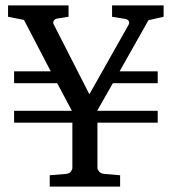

<svg xmlns="http://www.w3.org/2000/svg" viewBox="-20 -691 636 711"><path d="M529.8 -616.2 422.9 -426.8H564V-382.8H397.9L339.8 -280.8H564V-236.8H340.8V-68.8Q340.8 -63.5 347.2 -55.7Q353.5 -47.9 367.2 -46.9L424.8 -42V0H164.1V-42L223.1 -46.9Q236.8 -47.9 242.4 -55.7Q248 -63.5 248 -68.8V-236.8H32.2V-280.8H246.1L191.9 -382.8H32.2V-426.8H168L68.8 -617.2L9.8 -628.9V-670.9H233.9V-628.9L190.9 -622.1Q182.6 -620.6 179 -614Q175.3 -607.4 179.2 -600.1L311 -341.8L456.1 -599.1Q457.5 -601.1 458.3 -604.5Q459 -607.9 457.8 -611.1Q456.5 -614.3 453.1 -617.2Q449.7 -620.1 442.9 -621.1L395 -628.9V-670.9H585.9V-628.9Z"/></svg>

Font: BabelStone Ogham
Style: Italic
Weight: 400
Italic angle: -30°
Designer: Andrew West
Foundry: BabelStone
Version: Version 2.02 March 14, 2022